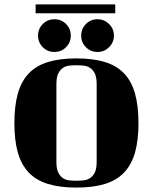

<svg xmlns="http://www.w3.org/2000/svg" viewBox="-20 -777 691 868"><path d="M501 -717H141V-757H501ZM152 -616Q152 -647 173.5 -668.5Q195 -690 226 -690Q257 -690 278.5 -668.5Q300 -647 300 -616Q300 -585 278.5 -563.5Q257 -542 226 -542Q195 -542 173.5 -563.5Q152 -585 152 -616ZM347 -616Q347 -647 368.5 -668.5Q390 -690 421 -690Q451 -690 473 -668.5Q495 -647 495 -616Q495 -585 473 -563.5Q451 -542 421 -542Q390 -542 368.5 -563.5Q347 -585 347 -616ZM45 -220Q45 -298 60.5 -353.5Q76 -409 109.5 -444.5Q143 -480 196.5 -496.5Q250 -513 325 -513Q401 -513 454.5 -496.5Q508 -480 541.5 -444.5Q575 -409 590.5 -353.5Q606 -298 606 -220Q606 -143 590.5 -88Q575 -33 541.5 2.5Q508 38 454.5 54.5Q401 71 325 71Q250 71 196.5 54.5Q143 38 109.5 2.5Q76 -33 60.5 -88Q45 -143 45 -220ZM417 -397Q417 -428 408.5 -445Q400 -462 386.5 -470.5Q373 -479 357 -480.5Q341 -482 325 -482Q310 -482 294 -480.5Q278 -479 265 -470.5Q252 -462 243.5 -445Q235 -428 235 -397V-45Q235 -14 243.5 3Q252 20 265 28.5Q278 37 294 38.5Q310 40 325 40Q341 40 357 38.5Q373 37 386.5 28.5Q400 20 408.5 3Q417 -14 417 -45Z"/></svg>

Font: Cafe24 ClassicType
Style: Regular
Weight: 400
Designer: Cafe24 thkim, hmlim, mnelim & 4IR
Foundry: Cafe24
Version: Version 1.000